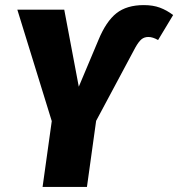

<svg xmlns="http://www.w3.org/2000/svg" viewBox="-20 -733 699 753"><path d="M183 -258 48 -695H232L289 -393L366 -576Q396 -649 436.5 -681Q477 -713 544 -713Q580 -713 607 -703Q634 -693 659 -674L600 -576Q579 -588 562 -588Q546 -588 535 -579Q524 -570 511 -547L357 -259L321 0H147Z"/></svg>

Font: Fira Sans Condensed ExtraBold
Style: Italic
Weight: 800
Width: 3
Italic angle: -8°
Designer: bBox Type GmbH & Carrois Corporate GbR & Edenspiekermann AG
Foundry: bBox Type GmbH & Carrois Corporate GbR & Edenspiekermann AG
Version: Version 4.301